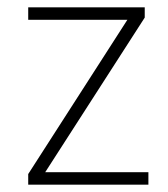

<svg xmlns="http://www.w3.org/2000/svg" viewBox="-20 -504 458 524"><path d="M57 0V-29L336 -463V-450H57V-484H375V-456L95 -21V-34H385V0Z"/></svg>

Font: Nunito Sans 12pt ExtraLight SemiCondensed
Style: Regular
Weight: 200
Width: 4
Version: Version 3.101;gftools[0.9.27]